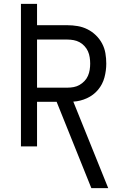

<svg xmlns="http://www.w3.org/2000/svg" viewBox="-20 -755 640 990"><path d="M451 215 272 -230H171V0H88V-735H171V-625H328Q354 -625 380.5 -620.5Q407 -616 431 -604Q455 -592 474.5 -573Q494 -554 506.5 -530.5Q519 -507 523.5 -480.5Q528 -454 528 -427Q528 -391 518.5 -355.5Q509 -320 485.5 -292Q462 -264 428 -248.5Q394 -233 358 -231L538 215ZM171 -303H328Q344 -303 360 -306Q376 -309 390 -317Q404 -325 415.5 -337Q427 -349 433.5 -364Q440 -379 442.5 -395Q445 -411 445 -427Q445 -443 442.5 -459.5Q440 -476 433.5 -490.5Q427 -505 415.5 -517.5Q404 -530 390 -537.5Q376 -545 360 -548Q344 -551 328 -551H171Z"/></svg>

Font: Bmono
Style: Regular
Weight: 400
Monospace: yes
Designer: Belleve Invis
Foundry: Belleve Invis
Version: Version 11.2.2; ttfautohint (v1.8.2)